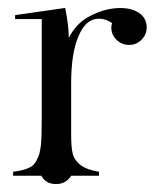

<svg xmlns="http://www.w3.org/2000/svg" viewBox="-20 -442 389 483"><path d="M153 -347Q169 -377 192 -393Q205 -402 223 -409.5Q241 -417 260 -420Q279 -423 297 -421Q315 -419 329 -410Q349 -397 349 -373Q349 -355 336 -342Q323 -329 305 -329Q286 -329 273 -342Q260 -355 260 -373Q260 -378 262 -384Q246 -395 229 -395Q196 -395 178 -352Q159 -310 159 -232V-141V-104Q159 -87 160 -75Q161 -63 163 -55Q167 -40 179 -30Q193 -16 229 -10V0H159Q146 21 121 21Q95 21 84 0H13V-10Q40 -13 55 -21Q68 -27 75 -45Q80 -53 83 -78Q84 -89 84.5 -105.5Q85 -122 85 -144V-394H18V-404L144 -422Q153 -378 153 -347Z"/></svg>

Font: Wachinanga
Style: Regular
Weight: 400
Designer: deFharo
Foundry: deFharo
Version: Wachinanga: Version 2.001 2013